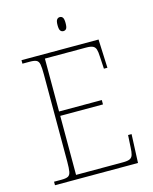

<svg xmlns="http://www.w3.org/2000/svg" viewBox="-130 -974 844 1059"><g transform="rotate(-15 292.5 -444.5)"><path d="M50 0V-20H93Q118 -20 130 -26Q142 -32 145.5 -51Q149 -70 149 -108V-606Q149 -645 145.5 -663.5Q142 -682 130 -688Q118 -694 93 -694H50V-714H490L497 -551H477L473 -620Q472 -648 467.5 -662.5Q463 -677 450.5 -683Q438 -689 412 -689H177V-387H421V-362H177V-25H446Q472 -25 484.5 -31Q497 -37 501.5 -52Q506 -67 507 -94L511 -163H531L524 0ZM315 -809Q305 -809 298.5 -817Q292 -825 292 -849Q292 -872 298.5 -880.5Q305 -889 315 -889Q326 -889 332 -880.5Q338 -872 338 -849Q338 -825 332 -817Q326 -809 315 -809Z"/></g></svg>

Font: Noto Serif Lao Thin
Style: Regular
Weight: 250
Designer: Monotype Design Team
Foundry: Monotype Imaging Inc.
Version: Version 2.003